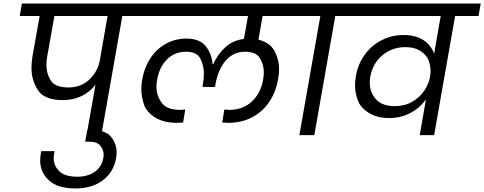

<svg xmlns="http://www.w3.org/2000/svg" viewBox="-20 -760 2724 1080"><path d="M799 -670H668L550 0H467L517 -283Q485 -242 438.5 -219.5Q392 -197 334 -197Q229 -197 193 -253.5Q157 -310 157 -377Q157 -409 163 -445L203 -670H91L103 -740H811ZM585 -670H286L246 -445Q241 -418 241 -394Q241 -346 265.5 -307Q290 -268 366 -268Q435 -268 482.5 -312.5Q530 -357 542 -423Z M633 130Q619 209 558 254.5Q497 300 405 300Q304 300 255 254.5Q206 209 206 143Q206 118 212 90H287Q282 111 282 130Q282 172 313.5 203Q345 234 415 234Q474 234 513 206.5Q552 179 561 129Q563 119 563 110Q563 84 545 60.5Q527 37 483 37H459L471 -29H495Q574 -29 605 10Q636 49 636 96Q636 112 633 130Z M1457 -670 1434 -537Q1500 -520 1525 -471.5Q1550 -423 1550 -372Q1550 -345 1544 -314Q1532 -243 1495 -187.5Q1458 -132 1398.5 -100.5Q1339 -69 1263 -69Q1255 -69 1230 -71L1242 -144Q1264 -142 1271 -142Q1346 -142 1396.5 -189Q1447 -236 1460 -312Q1464 -334 1464 -354Q1464 -395 1442.5 -432Q1421 -469 1358 -469Q1293 -469 1250 -419.5Q1207 -370 1192 -286L1190 -271H1119L1121 -286Q1127 -318 1127 -346Q1127 -388 1108 -428.5Q1089 -469 1027 -469Q962 -469 919 -425.5Q876 -382 864 -312Q860 -291 860 -272Q860 -223 889 -182.5Q918 -142 993 -142Q1002 -142 1022 -144L1010 -71Q983 -69 975 -69Q899 -69 850.5 -100.5Q802 -132 788.5 -176Q775 -220 775 -258Q775 -285 780 -314Q793 -384 828.5 -436Q864 -488 916 -515.5Q968 -543 1029 -543Q1102 -543 1136.5 -501Q1171 -459 1176 -398H1179Q1203 -453 1246 -493Q1289 -533 1352 -541L1375 -670H746L758 -740H1715L1703 -670Z M1664 0 1782 -670H1650L1662 -740H2009L1997 -670H1866L1748 0Z M2684 -740 2672 -670H2540L2422 0H2341L2376 -201Q2342 -153 2288.5 -124.5Q2235 -96 2168 -96Q2101 -96 2054 -125.5Q2007 -155 1992 -197.5Q1977 -240 1977 -278Q1977 -304 1982 -333Q1994 -401 2032 -453Q2070 -505 2127 -534Q2184 -563 2250 -563Q2318 -563 2361.5 -534.5Q2405 -506 2422 -458L2459 -670H1944L1956 -740ZM2201 -163Q2256 -163 2298.5 -187.5Q2341 -212 2366.5 -250Q2392 -288 2399 -328V-329Q2402 -345 2402 -360Q2402 -385 2392.5 -416Q2383 -447 2348.5 -471Q2314 -495 2259 -495Q2212 -495 2170.5 -475Q2129 -455 2100.5 -417.5Q2072 -380 2063 -330Q2060 -311 2060 -294Q2060 -242 2094 -202.5Q2128 -163 2201 -163Z"/></svg>

Font: Fz Poppins
Style: Italic
Weight: 400
Italic angle: -10°
Designer: Ninad Kale (Devanagari), Jonny Pinhorn (Latin)
Foundry: Indian Type Foundry
Version: Vit hóa bi Vntype.Com & FontZin.Com